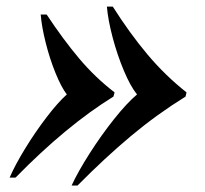

<svg xmlns="http://www.w3.org/2000/svg" viewBox="-20 -551 625 585"><path d="M548.3 -269.5 545.4 -256.8Q458 -202.6 378.9 -136.5Q299.8 -70.3 216.3 14.2H198.2Q217.8 -28.3 253.2 -83.7Q288.6 -139.2 327.6 -188.2Q366.7 -237.3 397.5 -263.2Q377.4 -288.1 357.4 -335.7Q337.4 -383.3 323.2 -436.8Q309.1 -490.2 305.7 -530.8H323.7Q375.5 -449.2 429.4 -385Q483.4 -320.8 548.3 -269.5ZM329.1 -269.5 325.7 -256.8Q182.1 -168 27.3 -9.8H9.3Q25.9 -48.3 56.9 -98.9Q87.9 -149.4 122.3 -194.3Q156.7 -239.3 183.6 -263.2Q166.5 -285.6 148.9 -329.1Q131.3 -372.6 119.1 -421.4Q106.9 -470.2 104 -506.8H122.1Q172.4 -430.7 221.2 -372.8Q270 -314.9 329.1 -269.5Z"/></svg>

Font: TypoPRO Playfair Display SC
Style: Bold Italic
Weight: 700
Italic angle: -14.9847°
Designer: Claus Eggers Sørensen
Foundry: Claus Eggers Sørensen
Version: Version 1.004;PS 001.004;hotconv 1.0.70;makeotf.lib2.5.58329